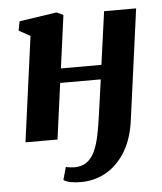

<svg xmlns="http://www.w3.org/2000/svg" viewBox="-54 -615 727 860"><g transform="rotate(-5 309.5 -185.0)"><path d="M522.5 -64Q512 22.5 476.8 81Q441.5 139.5 389.5 169.2Q337.5 199 275.5 199Q248.5 199 227.8 194.8Q207 190.5 197.5 182.5L213.5 125.5Q220.5 127.5 233.2 129Q246 130.5 251 130.5Q286.5 130.5 309 113.5Q331.5 96.5 345 65.8Q358.5 35 366.8 -6Q375 -47 381.5 -95L403.5 -251.5H221L187 0H43L107 -473L56 -501L64 -542.5L232.5 -567.5L262 -553.5L230 -316H412L445 -554.5H589Z"/></g></svg>

Font: Merriweather ExtraBold
Style: Italic
Weight: 800
Italic angle: -7.8°
Version: Version 2.101